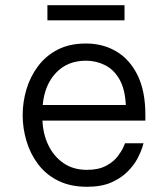

<svg xmlns="http://www.w3.org/2000/svg" viewBox="-20 -707 644 737"><path d="M162 -629V-687H458V-629ZM314 10Q250 10 203 -13.5Q156 -37 126 -77Q96 -117 81.5 -166Q67 -215 67 -265Q67 -315 81.5 -364Q96 -413 126 -453Q156 -493 201.5 -516.5Q247 -540 310 -540Q376 -540 427.5 -509Q479 -478 508.5 -417.5Q538 -357 538 -266V-244H143Q145 -193 165.5 -150Q186 -107 223.5 -81Q261 -55 314 -55Q358 -55 387 -70.5Q416 -86 431.5 -106.5Q447 -127 453.5 -142Q460 -157 460 -157H531Q531 -157 526 -140.5Q521 -124 508 -99Q495 -74 470.5 -49Q446 -24 408 -7Q370 10 314 10ZM144 -304H463Q460 -365 438.5 -402.5Q417 -440 383 -457Q349 -474 310 -474Q239 -474 195 -427.5Q151 -381 144 -304Z"/></svg>

Font: Be Vietnam Pro Light
Style: Regular
Weight: 300
Designer: Lam Bao, Tony Le, Vietanh Nguyen
Foundry: Yellow Type Foundry
Version: Version 1.002; ttfautohint (v1.8.3)